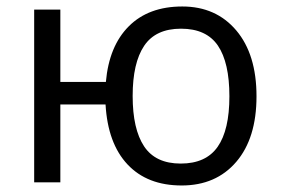

<svg xmlns="http://www.w3.org/2000/svg" viewBox="-20 -565 871 595"><path d="M426.8 -423.1Q391.1 -370.1 391.1 -267.6Q391.1 -165 426.5 -111.6Q461.9 -58.1 540 -58.1Q618.2 -58.1 654.5 -110.1Q690.9 -162.1 690.9 -266.6Q690.9 -371.1 655.3 -423.6Q619.6 -476.1 541 -476.1Q462.4 -476.1 426.8 -423.1ZM307.1 -241.2H167V0H85.9V-535.2H167V-311H308.1Q317.9 -422.4 379.2 -483.6Q440.4 -544.9 544.9 -544.9Q649.4 -544.9 712.2 -470.7Q774.9 -396.5 774.9 -266.6Q774.9 -136.7 712.2 -63.5Q649.4 9.8 543 9.8Q436.5 9.8 375.2 -55.4Q314 -120.6 307.1 -241.2Z"/></svg>

Font: OpenSans
Style: Regular
Weight: 400
Foundry: Ascender Corporation
Version: Version 1.10